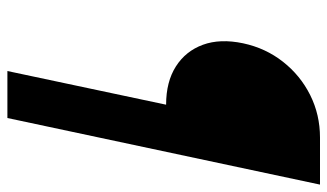

<svg xmlns="http://www.w3.org/2000/svg" viewBox="-203 -582 885 519"><g transform="rotate(90 239.5 -322.5)"><path d="M97 -537Q110 -598 147 -645Q184 -692 237 -718.5Q290 -745 352 -745H479L299 100H172L263 -329Q201 -329 159.5 -355.5Q118 -382 101 -428.5Q84 -475 97 -537Z"/></g></svg>

Font: Plus Jakarta Display Medium
Style: Italic
Weight: 500
Italic angle: -12°
Designer: Gumpita Rahayu
Foundry: Tokotype Studio
Version: Version 1.000